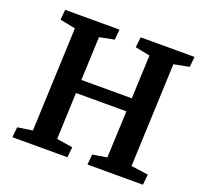

<svg xmlns="http://www.w3.org/2000/svg" viewBox="-122 -842 1029 980"><g transform="rotate(20 392.5 -351.5)"><path d="M542 -323H268L258 -70L345 -56L339 0H40L46 -56L127 -68L150 -631L66 -648L71 -703H366L361 -647L281 -631L271 -395H545L555 -631L475 -647L481 -703H774L768 -647L685 -631L662 -70L755 -57L749 0H448L453 -56L531 -69Z"/></g></svg>

Font: Literata 18pt SemiBold
Style: Italic
Weight: 600
Italic angle: -2°
Designer: Latin by Veronika Burian and Jose Scaglione. Greek by Irene Vlachou. Cyrillic by Vera Evstafieva
Foundry: TypeTogether
Version: Version 3.103;gftools[0.9.29]